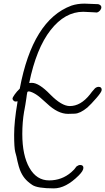

<svg xmlns="http://www.w3.org/2000/svg" viewBox="-20 -1005 581 1059"><path d="M158 15Q131 -3 115.5 -22.5Q100 -42 90 -68Q84 -83 76 -117Q72 -140 64 -167Q58 -191 58 -262Q58 -334 76 -439V-443L77 -447Q73 -445 65 -445Q59 -445 54 -450.5Q49 -456 49 -461Q49 -467 61 -484Q73 -501 89 -516Q160 -895 374 -974Q407 -985 446 -985L522 -982Q539 -977 539 -965Q539 -956 532 -947.5Q525 -939 515 -936Q510 -936 491 -937.5Q472 -939 439 -940Q338 -940 259 -839Q180 -738 141 -547Q142 -547 145 -547.5Q148 -548 156 -548Q195 -548 257 -484Q320 -420 365 -420Q425 -420 476 -484Q484 -496 504 -518Q514 -526 524 -526Q541 -526 541 -509Q541 -498 511.5 -464Q482 -430 462 -412Q422 -379 392 -378L355 -377Q299 -377 239 -434Q197 -473 179 -484Q157 -498 140 -501Q135 -501 131 -498Q127 -479 126 -467L120 -428Q113 -388 113 -390Q103 -331 103 -266Q103 -148 142.5 -79Q182 -10 251 -10Q321 -10 373 -55Q390 -69 402 -87Q413 -95 422 -95Q440 -95 440 -79Q440 -63 414 -37Q343 34 277 34Q186 34 158 15Z"/></svg>

Font: Bad Script
Style: Regular
Weight: 400
Italic angle: -10°
Designer: Roman Shchyukin (Gaslight Type Foundry), Cyreal (Charset Expansion)
Foundry: Gaslight
Version: Version 2.000